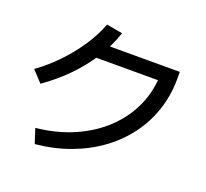

<svg xmlns="http://www.w3.org/2000/svg" viewBox="-141 -983 1283 1195"><g transform="rotate(20 500.0 -385.5)"><path d="M172 -55Q309 -69 422 -118.5Q535 -168 617.5 -246.5Q700 -325 745 -426.5Q790 -528 790 -645L835 -595H345V-690H898V-645Q898 -535 865.5 -437Q833 -339 772 -257Q711 -175 625.5 -112.5Q540 -50 433.5 -10.5Q327 29 203 41ZM40 -397Q115 -451 179.5 -518.5Q244 -586 294 -661.5Q344 -737 372 -812L478 -793Q448 -703 395.5 -619.5Q343 -536 270.5 -461.5Q198 -387 108 -324Z"/></g></svg>

Font: M PLUS 1 Medium
Style: Regular
Weight: 500
Designer: Coji Morishita
Foundry: UNDERFOREST DESIGN
Version: Version 1.001